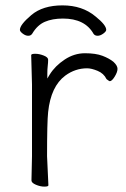

<svg xmlns="http://www.w3.org/2000/svg" viewBox="-20 -684 470 714"><path d="M99 -103V-370L96 -479Q96 -484 111 -484Q126 -484 142.5 -477.5Q159 -471 159 -462Q159 -451 157.5 -439Q156 -427 156 -410V-392L165 -407Q185 -439 220.5 -462.5Q256 -486 296 -486Q336 -486 361 -476.5Q386 -467 402 -454Q417 -440 417 -428Q417 -416 406.5 -399Q396 -382 388 -382Q383 -384 376 -390Q366 -411 343 -420.5Q320 -430 304 -430Q260 -430 223 -403Q169 -363 159 -267Q155 -230 155 -103L160 5Q160 10 145 10Q130 10 113.5 3Q97 -4 97 -13ZM54 -573Q54 -592 96.5 -628Q139 -664 212.5 -664Q286 -664 335 -623Q375 -591 375 -573Q375 -567 364 -559Q353 -551 343 -551Q333 -551 328 -558Q296 -615 214 -615Q175 -615 147 -603Q119 -591 100 -559Q95 -551 85 -551Q75 -551 64.5 -559Q54 -567 54 -573Z"/></svg>

Font: Moon Stars Kai T Light
Style: Regular
Weight: 300
Designer: GuiWonder
Version: Version 1.101